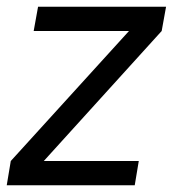

<svg xmlns="http://www.w3.org/2000/svg" viewBox="-24 -550 544 570"><path d="M-4 0 8 -72 359 -458H76L89 -530H469L456 -458L106 -72H388L376 0Z"/></svg>

Font: Iosevka SS08
Style: Italic
Weight: 400
Italic angle: -10°
Monospace: yes
Designer: Belleve Invis
Foundry: Belleve Invis
Version: 2.1.0; ttfautohint (v1.8.2)